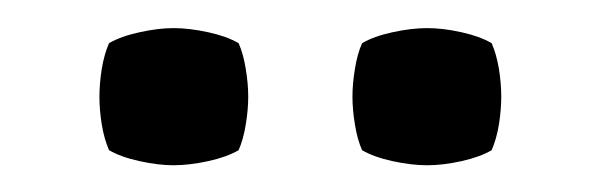

<svg xmlns="http://www.w3.org/2000/svg" viewBox="-20 -684 438 140"><path d="M52.5 -613.5Q52.5 -623 54.2 -633.8Q56 -644.5 59.5 -652.5Q68 -657.5 81.8 -660.5Q95.5 -663.5 106.5 -663.5Q118 -663.5 131.8 -660.5Q145.5 -657.5 154 -652.5Q157.5 -644.5 159.2 -633.8Q161 -623 161 -613.5Q161 -604 159.2 -593.2Q157.5 -582.5 154 -574.5Q145.5 -569.5 131.8 -566.5Q118 -563.5 106.5 -563.5Q95.5 -563.5 81.8 -566.5Q68 -569.5 59.5 -574.5Q56 -582.5 54.2 -593.2Q52.5 -604 52.5 -613.5ZM237 -613.5Q237 -623 238.8 -633.8Q240.5 -644.5 244 -652.5Q252.5 -657.5 266.2 -660.5Q280 -663.5 291.5 -663.5Q303 -663.5 316.5 -660.5Q330 -657.5 338.5 -652.5Q342 -644.5 343.8 -633.8Q345.5 -623 345.5 -613.5Q345.5 -604 343.8 -593.2Q342 -582.5 338.5 -574.5Q330 -569.5 316.5 -566.5Q303 -563.5 291.5 -563.5Q280 -563.5 266.2 -566.5Q252.5 -569.5 244 -574.5Q240.5 -582.5 238.8 -593.2Q237 -604 237 -613.5Z"/></svg>

Font: Signika Negative Light
Style: Regular
Weight: 400
Version: Version 2.001